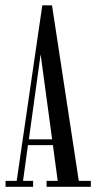

<svg xmlns="http://www.w3.org/2000/svg" viewBox="-20 -722 371 742"><path d="M1.5 0V-23H44.5L143.5 -701.5H181L284.5 -23H331V0H160V-23H203L184.5 -161H88L69 -23H108V0ZM91.5 -183.5H181.5L137 -512Z"/></svg>

Font: Imbue 50pt
Style: Regular
Weight: 400
Designer: Tyler Finck
Foundry: Etcetera Type Company
Version: Version 1.102; ttfautohint (v1.8.3)